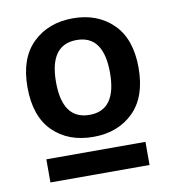

<svg xmlns="http://www.w3.org/2000/svg" viewBox="-67 -786 596 662"><g transform="rotate(-10 231.0 -455.0)"><path d="M36 -520Q36 -621 90.5 -674Q145 -727 231 -727Q317 -727 371 -674Q425 -621 425 -520Q425 -418 371 -365Q317 -312 231 -312Q143 -312 89.5 -365Q36 -418 36 -520ZM136 -520Q136 -389 231 -389Q325 -389 325 -520Q325 -651 231 -651Q136 -651 136 -520ZM57 -264H404V-183H57Z"/></g></svg>

Font: Kufam Medium
Style: Regular
Weight: 500
Designer: Wael Morcos, Artur Schmal
Foundry: Original Type
Version: Version 1.300; ttfautohint (v1.8.3)